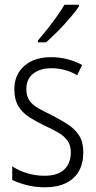

<svg xmlns="http://www.w3.org/2000/svg" viewBox="-20 -786 410 816"><path d="M334 -138Q334 -92 315.5 -59Q297 -26 260.5 -8Q224 10 171 10Q129 10 93 0.5Q57 -9 32 -21V-79Q61 -60 96.5 -49.5Q132 -39 168 -39Q225 -39 253 -65.5Q281 -92 281 -138Q281 -168 267 -188Q253 -208 227.5 -222.5Q202 -237 170 -252Q134 -269 104.5 -288Q75 -307 58 -335Q41 -363 41 -407Q41 -469 83.5 -506Q126 -543 197 -543Q235 -543 268 -534Q301 -525 329 -510L308 -466Q286 -480 257 -488Q228 -496 199 -496Q150 -496 121 -473Q92 -450 92 -407Q92 -377 105.5 -358Q119 -339 143.5 -325.5Q168 -312 199 -297Q234 -279 265 -259.5Q296 -240 315 -212Q334 -184 334 -138ZM315 -758Q304 -741 287.5 -721.5Q271 -702 252 -681Q233 -660 213 -641Q193 -622 176 -606H141V-614Q163 -639 184 -666Q205 -693 223.5 -719Q242 -745 254 -766H315Z"/></svg>

Font: Noto Sans Bengali Condensed Light
Style: Regular
Weight: 300
Width: 3
Designer: Jelle Bosma - Monotype Design Team
Foundry: Monotype Imaging Inc.
Version: Version 2.003